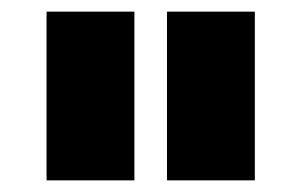

<svg xmlns="http://www.w3.org/2000/svg" viewBox="-20 -721 518 330"><path d="M60 -701H211V-411H60ZM267 -701H418V-411H267Z"/></svg>

Font: Gontserrat ExtraBold
Style: Regular
Weight: 800
Designer: Julieta Ulanovsky
Foundry: Julieta Ulanovsky
Version: Version 6.001